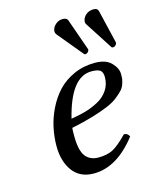

<svg xmlns="http://www.w3.org/2000/svg" viewBox="-103 -728 645 808"><g transform="rotate(-15 219.0 -324.0)"><path d="M355 -370Q355 -392 344 -400Q333 -408 306 -408Q216 -408 174 -237Q206 -242 235 -250Q264 -258 292.5 -273Q321 -288 338 -313Q355 -338 355 -370ZM167 -199Q166 -191 166 -165Q166 -101 185.5 -75.5Q205 -50 242 -50Q279 -50 304 -62.5Q329 -75 370 -117Q386 -117 393 -101Q307 10 206 10Q146 10 114.5 -32.5Q83 -75 83 -142Q83 -181 91.5 -221.5Q100 -262 119.5 -301.5Q139 -341 167 -371Q195 -401 237 -420Q279 -439 329 -439Q377 -439 400.5 -414.5Q424 -390 424 -365Q424 -352 423.5 -346Q423 -340 418.5 -325Q414 -310 405 -299.5Q396 -289 377.5 -274Q359 -259 332.5 -247.5Q306 -236 263.5 -223Q221 -210 167 -199ZM246 -652Q264 -652 268 -641L317 -502Q318 -501 317 -498Q316 -492 310.5 -488Q305 -484 302 -484Q298 -484 295 -487L204 -597Q198 -605 200 -616Q203 -630 216 -641Q229 -652 246 -652ZM383 -658Q400 -658 403 -644L437 -501Q438 -498 437 -495Q436 -491 431.5 -486.5Q427 -482 420 -482Q416 -482 414 -485L336 -606Q332 -612 334 -622Q336 -635 349 -646.5Q362 -658 383 -658Z"/></g></svg>

Font: Linux Libertine O
Style: Italic
Weight: 400
Italic angle: -12°
Designer: Philipp H. Poll
Foundry: Philipp H. Poll
Version: Version 5.1.6